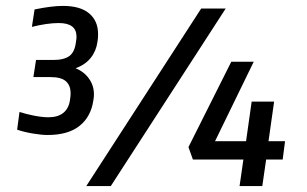

<svg xmlns="http://www.w3.org/2000/svg" viewBox="-20 -630 1040 650"><path d="M312 -515Q312 -502 311 -496L310 -489Q306 -458 287.5 -434.5Q269 -411 236 -399Q265 -387 281.5 -363.5Q298 -340 298 -311Q298 -302 297 -297L296 -290Q288 -235 249.5 -204Q211 -173 141 -173Q121 -173 91 -178Q61 -183 38 -191L46 -251Q67 -244 95 -238.5Q123 -233 144 -233Q176 -233 194.5 -248Q213 -263 217 -292L218 -300Q219 -305 219 -314Q219 -341 203 -355Q187 -369 151 -369H93L102 -427H160Q197 -427 215 -440.5Q233 -454 237 -487L238 -494Q239 -498 239 -506Q239 -552 179 -552Q140 -552 88 -539L97 -598Q155 -610 193 -610Q252 -610 282 -584.5Q312 -559 312 -515ZM272 0 661 -601H744L355 0ZM839 -421 708 -152H813L814 -159L832 -286H908L889 -152H945L937 -90H881L868 0H791L804 -90H633L618 -132L763 -421Z"/></svg>

Font: Ropa Sans
Style: Italic
Weight: 400
Version: Version 1.100